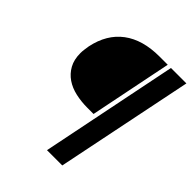

<svg xmlns="http://www.w3.org/2000/svg" viewBox="-207 -775 968 968"><g transform="rotate(45 277.0 -290.5)"><path d="M421 -658 332 -218H288Q244 -218 204 -227Q164 -236 134 -256.5Q104 -277 86 -309.5Q68 -342 68 -388Q68 -402 70 -415Q72 -428 74 -442Q96 -548 169.5 -603Q243 -658 362 -658ZM444 -658H554L404 77H295Z"/></g></svg>

Font: Codetta
Style: Bold Italic
Weight: 700
Italic angle: -11°
Designer: Ulrich Proeller
Foundry: PROSA GmbH
Version: Version 2.00;September 29, 2018;FontCreator 11.5.0.2427 64-b